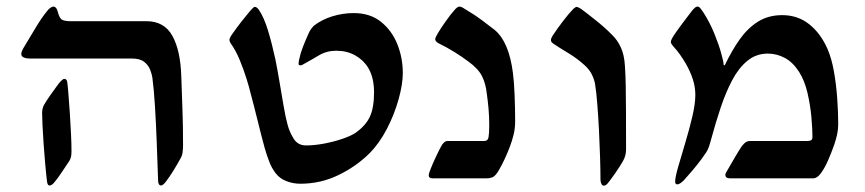

<svg xmlns="http://www.w3.org/2000/svg" viewBox="-20 -548 2657 590"><path d="M475.1 22Q465.8 22 465.8 5.4Q463.9 -49.3 461.7 -108.2Q459.5 -167 456.3 -220Q453.1 -272.9 448.2 -309.6Q446.8 -319.8 441.4 -333.7Q436 -347.7 423.1 -357.9Q410.2 -368.2 384.8 -368.2H72.8Q45.4 -368.2 45.4 -382.3Q45.4 -389.2 53.2 -402.3Q71.3 -432.6 90.3 -464.1Q109.4 -495.6 124.5 -513.7Q129.9 -521 135.5 -524.4Q141.1 -527.8 143.6 -527.8Q152.8 -527.8 156.7 -514.6Q162.6 -490.7 171.6 -486.8Q180.7 -482.9 196.3 -482.9H429.7Q484.9 -482.9 509.8 -437.7Q534.7 -392.6 537.1 -313Q538.6 -270 540.5 -216.6Q542.5 -163.1 542.5 -101.1Q542.5 -90.3 541 -79.3Q539.6 -68.4 532.7 -57.6Q524.4 -42.5 512.7 -23.4Q501 -4.4 490.7 8.8Q481 22 475.1 22ZM132.8 22Q128.4 22 126.7 18.1Q125 14.2 124.5 9.8Q121.6 -13.7 118.9 -44.4Q116.2 -75.2 114 -106.4Q111.8 -137.7 110.6 -163.1Q109.4 -188.5 109.4 -201.2Q109.4 -214.4 115.2 -225.6Q121.6 -236.8 135 -256.1Q148.4 -275.4 159.2 -289.6Q164.6 -296.4 169.4 -301Q174.3 -305.7 177.7 -305.7Q186 -305.7 187 -293Q188.5 -282.7 190.4 -257.3Q192.4 -231.9 194.6 -200Q196.8 -168 198.2 -136.7Q199.7 -105.5 199.7 -83.5Q199.7 -74.7 198.5 -67.6Q197.3 -60.5 192.9 -53.2Q182.1 -37.1 169.4 -18.1Q156.7 1 145.5 14.2Q138.2 22 132.8 22Z M902.8 16.6Q880.4 16.6 859.9 8.5Q839.4 0.5 827.1 -15.6Q814.9 -31.2 806.9 -52.5Q798.8 -73.7 793.5 -92.8Q789.6 -106.4 783.7 -129.4Q777.8 -152.3 771.5 -178Q765.1 -203.6 759.5 -225.6Q753.9 -247.6 750.5 -259.8Q746.1 -278.8 737.5 -306.2Q729 -333.5 717 -362.8Q705.1 -392.1 688.5 -415.5Q685.1 -420.4 685.1 -425.8Q685.1 -430.2 690.9 -439.5Q709 -465.3 722.9 -482.9Q736.8 -500.5 748 -513.7Q751.5 -517.6 755.9 -522.2Q760.3 -526.9 762.7 -526.9Q769 -526.9 775.4 -518.1Q791.5 -494.1 804 -452.9Q816.4 -411.6 826.2 -365.7Q832 -337.4 838.6 -298.1Q845.2 -258.8 851.6 -221.9Q857.9 -185.1 863.8 -164.6Q869.1 -143.6 882.1 -122.3Q895 -101.1 920.4 -101.1Q946.3 -101.1 976.8 -106.9Q1007.3 -112.8 1033.4 -121.8Q1059.6 -130.9 1072.8 -140.1Q1103.5 -161.6 1116.5 -189.2Q1129.4 -216.8 1129.4 -264.2Q1129.4 -310.1 1111.3 -339.8Q1096.7 -363.8 1071.3 -377.9Q1045.9 -392.1 1013.2 -392.1Q983.9 -392.1 959.7 -377.7Q935.5 -363.3 909.7 -349.1Q906.7 -347.2 903.8 -347.2Q897.5 -347.2 897.5 -351.6Q897.5 -356.9 898.2 -360.1Q898.9 -363.3 899.4 -365.7Q903.3 -384.3 910.6 -403.3Q918 -422.4 926.8 -441.9Q931.2 -452.6 935.8 -458.7Q940.4 -464.8 944.8 -469.2Q968.8 -487.8 1001 -497.8Q1033.2 -507.8 1066.9 -507.8Q1117.7 -507.8 1151.1 -480.7Q1184.6 -453.6 1201.2 -411.6Q1217.8 -369.6 1217.8 -323.7Q1217.8 -289.1 1204.8 -242.7Q1191.9 -196.3 1168.7 -151.6Q1145.5 -106.9 1114.7 -76.2Q1074.7 -36.6 1020 -10Q965.3 16.6 902.8 16.6Z M1309.1 0Q1297.4 0 1297.4 -9.8Q1297.4 -14.2 1303.5 -29.5Q1309.6 -44.9 1318.4 -63.7Q1327.1 -82.5 1335 -97.2Q1344.2 -114.7 1355 -114.7H1467.8Q1479.5 -114.7 1481.4 -127.2Q1483.4 -139.6 1483.4 -163.6Q1483.4 -189.9 1481.2 -214.4Q1479 -238.8 1476.1 -258.8Q1472.7 -291.5 1460.9 -314.5Q1449.2 -337.4 1419.4 -358.9Q1401.9 -372.1 1378.7 -386.7Q1355.5 -401.4 1326.7 -415.5Q1317.4 -420.9 1317.4 -427.7Q1317.4 -432.6 1325.2 -445.3Q1334.5 -461.4 1349.9 -482.9Q1365.2 -504.4 1377.4 -518.1Q1386.2 -527.8 1391.6 -527.8Q1396 -527.8 1401.6 -524.7Q1407.2 -521.5 1417 -515.1Q1439.5 -502 1461.4 -485.6Q1483.4 -469.2 1500 -456.1Q1543.9 -419.9 1556.2 -323.7Q1559.6 -297.9 1561.3 -257.1Q1563 -216.3 1563 -174.3Q1563 -153.8 1558.3 -134.5Q1553.7 -115.2 1546.4 -96.2Q1531.7 -57.6 1513.2 -25.4Q1502.9 -7.8 1494.6 -3.9Q1486.3 0 1473.6 0Z M1835.4 22.5Q1830.6 22.5 1827.9 16.6Q1825.2 10.7 1825.2 4.4Q1825.2 -23.9 1824 -64.2Q1822.8 -104.5 1820.6 -147.7Q1818.4 -190.9 1815.4 -228.5Q1812.5 -266.1 1808.6 -289.6Q1806.6 -302.2 1799.3 -317.9Q1792 -333.5 1776.9 -347.2Q1753.4 -368.7 1725.3 -385.5Q1697.3 -402.3 1681.6 -413.1Q1672.9 -418.5 1672.9 -424.3Q1672.9 -430.2 1678.2 -438.5Q1693.4 -461.4 1711.2 -484.6Q1729 -507.8 1742.7 -521.5Q1749 -526.9 1752.4 -526.9Q1754.9 -526.9 1765.1 -521Q1783.7 -507.3 1811.5 -485.1Q1839.4 -462.9 1861.8 -439.9Q1877.4 -424.8 1887.9 -402.1Q1898.4 -379.4 1900.4 -344.7Q1902.3 -315.9 1902.8 -283.9Q1903.3 -252 1903.6 -205.8Q1903.8 -159.7 1903.8 -88.4Q1903.8 -70.3 1895 -54.2Q1885.7 -37.6 1871.1 -16.6Q1856.4 4.4 1847.7 15.1Q1841.8 22.5 1835.4 22.5Z M2061 18.6Q2054.7 18.6 2054.7 9.8Q2054.7 -2.9 2064 -35.4Q2073.2 -67.9 2085.7 -108.9Q2098.1 -149.9 2107.4 -189.5Q2116.7 -229 2116.7 -256.3Q2116.7 -280.8 2108.9 -304.7Q2101.1 -328.6 2087.4 -352.5Q2079.6 -365.7 2070.3 -379.2Q2061 -392.6 2052.2 -401.9Q2041.5 -413.6 2041.5 -418.5Q2041.5 -422.9 2043.9 -427.5Q2046.4 -432.1 2048.8 -436.5Q2058.1 -450.7 2075.7 -474.4Q2093.3 -498 2105.5 -513.7Q2116.7 -527.8 2122.6 -527.8Q2127.9 -527.8 2131.8 -523.2Q2135.7 -518.6 2140.6 -511.2Q2161.6 -478.5 2175.5 -443.8Q2189.5 -409.2 2196.5 -383.3Q2203.6 -357.4 2203.6 -350.1Q2203.6 -347.2 2205.1 -347.2Q2207 -347.2 2208 -349.1Q2228.5 -392.1 2252.7 -426.5Q2276.9 -460.9 2308.8 -481.2Q2340.8 -501.5 2383.8 -501.5Q2431.6 -501.5 2466.8 -473.4Q2502 -445.3 2522.9 -397.5Q2535.6 -368.2 2542.7 -327.9Q2549.8 -287.6 2552.7 -245.6Q2555.7 -203.6 2555.7 -169.4Q2555.7 -149.4 2552 -133.3Q2548.3 -117.2 2543.9 -104.5Q2535.6 -80.6 2525.1 -56.4Q2514.6 -32.2 2502.9 -16.1Q2491.2 0 2479 0H2223.6Q2209 0 2209 -10.7Q2209 -15.6 2214.4 -23.4Q2227.5 -45.9 2239 -65.7Q2250.5 -85.4 2259.3 -98.6Q2267.1 -108.4 2272.5 -111.6Q2277.8 -114.7 2284.2 -114.7H2460.9Q2466.8 -114.7 2471.7 -116.7Q2476.6 -118.7 2476.6 -127.9Q2476.6 -151.4 2473.4 -187.7Q2470.2 -224.1 2461.4 -262.2Q2452.6 -300.3 2435.5 -327.1Q2416.5 -356.9 2391.6 -370.1Q2366.7 -383.3 2339.4 -383.3Q2303.7 -383.3 2276.9 -361.3Q2250 -339.4 2230.2 -302Q2210.4 -264.6 2194.8 -218Q2179.2 -171.4 2166 -122.6Q2161.6 -106 2158.4 -96.9Q2155.3 -87.9 2150.1 -79.8Q2145 -71.8 2135.3 -58.6Q2120.1 -38.6 2107.7 -23.9Q2095.2 -9.3 2081.5 5.9Q2068.8 18.6 2061 18.6Z"/></svg>

Font: David Libre Medium
Style: Regular
Weight: 500
Designer: Ismar David, J. Victor Gaultney, Annie Olsen and Meir Sadan
Foundry: Monotype Imaging Inc. & SIL International
Version: Version 1.100; ttfautohint (v1.8.4.7-5d5b)